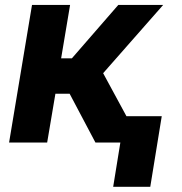

<svg xmlns="http://www.w3.org/2000/svg" viewBox="-20 -565 720 761"><path d="M16 0H166.9L199.6 -193.5H256L358.3 0H457L428.6 175.4H575.6L621.1 -104.4H481.2L388.8 -274.9L626.8 -545.5H448.9L264.9 -333.8H222.3L257.8 -545.5H106.9Z"/></svg>

Font: Margiela Sans
Style: Bold Italic
Weight: 700
Italic angle: -9.39999°
Designer: Stefan Endress, Andreas Faust
Version: Version 1.100;FEAKit 1.0